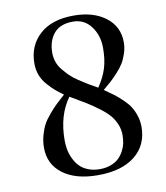

<svg xmlns="http://www.w3.org/2000/svg" viewBox="-81 -776 734 849"><g transform="rotate(-10 286.0 -352.0)"><path d="M76.2 -155.8Q76.2 -184.6 83.7 -211.4Q91.3 -238.3 101.3 -257.3Q111.3 -276.4 130.9 -299.3Q150.4 -322.3 164.3 -335.7Q178.2 -349.1 204.1 -372.1Q182.1 -388.2 168.9 -399.4Q155.8 -410.6 137 -431.4Q118.2 -452.1 108.6 -476.8Q99.1 -501.5 99.1 -529.8Q99.1 -609.9 153.6 -659.4Q208 -709 306.2 -709Q395 -709 450 -667Q504.9 -625 504.9 -554.2Q504.9 -529.3 496.8 -504.9Q488.8 -480.5 477.8 -462.4Q466.8 -444.3 447.8 -423.8Q428.7 -403.3 415.5 -391.4Q402.3 -379.4 380.9 -361.8Q407.2 -343.8 422.9 -332Q438.5 -320.3 458.7 -301Q479 -281.7 490 -264.6Q501 -247.6 509 -223.4Q517.1 -199.2 517.1 -172.9Q517.1 -90.3 457.5 -42.7Q397.9 4.9 291 4.9Q191.4 4.9 133.8 -38.3Q76.2 -81.5 76.2 -155.8ZM171.9 -171.9Q171.9 -150.4 175.8 -129.9Q179.7 -109.4 189.5 -89.1Q199.2 -68.8 213.6 -53.7Q228 -38.6 251.2 -29.3Q274.4 -20 303.2 -20Q330.6 -20 352.5 -28.1Q374.5 -36.1 388.4 -49.3Q402.3 -62.5 411.6 -79.8Q420.9 -97.2 424.6 -114.7Q428.2 -132.3 428.2 -150.9Q428.2 -175.8 419.2 -198.2Q410.2 -220.7 395.5 -238.8Q380.9 -256.8 353 -278.1Q325.2 -299.3 298.1 -316.2Q271 -333 226.1 -358.9Q171.9 -284.7 171.9 -171.9ZM185.1 -563Q185.1 -542 191.7 -522.5Q198.2 -502.9 212.4 -485.6Q226.6 -468.3 240.7 -454.3Q254.9 -440.4 277.8 -425Q300.8 -409.7 317.1 -399.9Q333.5 -390.1 358.9 -376Q386.7 -417.5 398.4 -455.6Q410.2 -493.7 410.2 -545.9Q410.2 -602.1 379.9 -642.6Q349.6 -683.1 298.8 -683.1Q240.7 -683.1 212.9 -649.4Q185.1 -615.7 185.1 -563Z"/></g></svg>

Font: Dehuti Alt
Style: Bold
Weight: 700
Version: Version 1.2